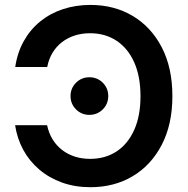

<svg xmlns="http://www.w3.org/2000/svg" viewBox="-20 -758 773 788"><path d="M351.1 10.3Q287.6 10.3 234.6 -8.8Q181.6 -27.8 141.1 -62.3Q100.6 -96.7 75.4 -143.1Q50.3 -189.5 42 -244.1H173.3Q180.2 -211.4 196 -185.8Q211.9 -160.2 235.1 -142.3Q258.3 -124.5 287.4 -115.2Q316.4 -106 349.6 -106Q411.6 -106 458 -136.2Q504.4 -166.5 530.5 -224.1Q556.6 -281.7 556.6 -363.3Q556.6 -444.3 530.8 -502.2Q504.9 -560.1 458.3 -590.8Q411.6 -621.6 349.6 -621.6Q315.9 -621.6 286.9 -612.3Q257.8 -603 234.6 -585.2Q211.4 -567.4 195.8 -541.7Q180.2 -516.1 173.8 -482.9H42.5Q51.3 -542.5 77.9 -589.8Q104.5 -637.2 145.3 -670.2Q186 -703.1 238.5 -720.5Q291 -737.8 351.1 -737.8Q448.2 -737.8 524.2 -692.9Q600.1 -647.9 643.8 -564Q687.5 -480 687.5 -363.3Q687.5 -247.6 643.8 -163.6Q600.1 -79.6 524.4 -34.7Q448.7 10.3 351.1 10.3ZM346.7 -286.6Q314.5 -286.6 292 -309.1Q269.5 -331.5 269.5 -363.8Q269.5 -396 292 -418.5Q314.5 -440.9 346.7 -440.9Q379.4 -440.9 401.9 -418.5Q424.3 -396 424.3 -363.8Q424.3 -331.5 401.9 -309.1Q379.4 -286.6 346.7 -286.6Z"/></svg>

Font: Inter 20pt SemiBold
Style: Regular
Weight: 600
Version: Version 4.001;git-66647c0bb